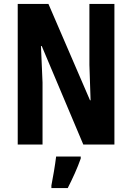

<svg xmlns="http://www.w3.org/2000/svg" viewBox="-20 -734 670 975"><path d="M561 0V-714H434V-405C436 -353 437 -317 440 -225H437L226 -714H70V0H196V-315C193 -363 193 -408 188 -500H192L403 0ZM390 71V61H265C260 104 248 173 241 208V221H324C348 174 373 120 390 71Z"/></svg>

Font: Noto Sans Gurmukhi ExtraCondensed
Style: Bold
Weight: 700
Width: 2
Designer: Jelle Bosma - Monotype Design Team
Foundry: Monotype Imaging Inc.
Version: Version 2.004